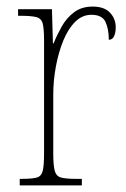

<svg xmlns="http://www.w3.org/2000/svg" viewBox="-20 -564 384 584"><path d="M40 0V-20H47Q78 -20 92 -24Q106 -28 110 -44.5Q114 -61 114 -97V-441Q114 -476 110 -492Q106 -508 90.5 -512Q75 -516 42 -516H35V-536H138L141 -432H143Q153 -457 167.5 -483Q182 -509 205 -526.5Q228 -544 262 -544Q297 -544 314.5 -525.5Q332 -507 332 -481Q332 -465 327 -454Q322 -443 311 -443Q311 -475 301 -497Q291 -519 258 -519Q230 -519 208.5 -497.5Q187 -476 172.5 -440.5Q158 -405 150 -362Q142 -319 142 -277V-97Q142 -61 146.5 -44.5Q151 -28 165.5 -24Q180 -20 211 -20H229V0Z"/></svg>

Font: Noto Serif Condensed Thin
Style: Regular
Weight: 100
Width: 3
Designer: Monotype Design Team
Foundry: Monotype Imaging Inc.
Version: Version 2.013; ttfautohint (v1.8.4.7-5d5b)